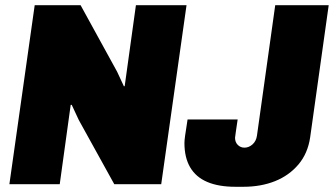

<svg xmlns="http://www.w3.org/2000/svg" viewBox="-20 -706 1280 736"><path d="M16 0 113 -686H289L429 -431L455 -375L458 -376L501 -686H695L598 0H418L282 -246L255 -304H251L209 0ZM882 10Q818 10 774.5 -8.5Q731 -27 709 -64.5Q687 -102 687 -158Q687 -167 689.5 -185.5Q692 -204 699 -248H891Q887 -220 884 -200.5Q881 -181 881 -178Q881 -161 891.5 -150.5Q902 -140 917 -140Q934 -140 948 -152.5Q962 -165 965 -186L1035 -686H1240L1169 -180Q1160 -118 1124 -75.5Q1088 -33 1034 -11.5Q980 10 913 10Z"/></svg>

Font: Chivo Medium Black
Style: Italic
Weight: 900
Italic angle: -8.05°
Version: Version 2.002